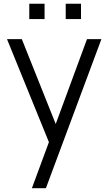

<svg xmlns="http://www.w3.org/2000/svg" viewBox="-20 -745 567 1005"><path d="M324 -645.3V-725.3H404V-645.3ZM133.3 -645.3V-725.3H213.3V-645.3ZM147 240 251.7 -43.3 253 40.7 16.7 -540H94.3L288.3 -54.3H256.3L435.3 -540H510.7L220.3 240Z"/></svg>

Font: Manrope ExtraLight
Style: Regular
Weight: 200
Designer: Mikhail Sharanda
Foundry: Mikhail Sharanda
Version: Version 4.505